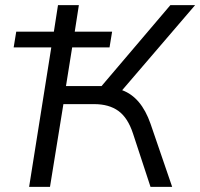

<svg xmlns="http://www.w3.org/2000/svg" viewBox="-20 -725 777 745"><path d="M93 0 179 -541H33L43 -602H189L205 -705H286L270 -602H415L405 -541H260L236 -391H374L641 -705H737L454 -375Q528 -348 564 -245L648 0H564L496 -207Q476 -268 439.5 -294.5Q403 -321 345 -321H226L174 0Z"/></svg>

Font: Mulish
Style: Italic
Weight: 400
Italic angle: -9°
Designer: Vernon Adams
Foundry: Vernon Adams
Version: Version 3.603; ttfautohint (v1.8.3)